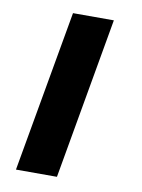

<svg xmlns="http://www.w3.org/2000/svg" viewBox="-71 -635 505 685"><g transform="rotate(10 181.5 -292.5)"><path d="M34.5 0H183L286 -585H138Z"/></g></svg>

Font: Anybody ExtraExpanded Medium
Style: Italic
Weight: 500
Width: 8
Italic angle: -10°
Version: Version 1.113;gftools[0.9.25]